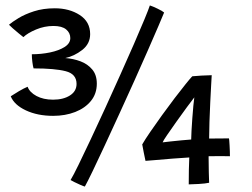

<svg xmlns="http://www.w3.org/2000/svg" viewBox="-20 -675 926 706"><path d="M175.5 -249Q118 -249 75 -269.2Q32 -289.5 19.5 -321Q31.5 -329 49.8 -339.8Q68 -350.5 81.5 -356Q89 -335.5 114.2 -322Q139.5 -308.5 175 -308.5Q213 -308.5 237.2 -324Q261.5 -339.5 261.5 -366.5Q261.5 -403 221.5 -413.2Q181.5 -423.5 103.5 -423.5Q101 -431 99 -447Q97 -463 97 -475.5Q131.5 -475.5 164 -482.2Q196.5 -489 217.5 -502.2Q238.5 -515.5 238.5 -535Q238.5 -554 223.2 -566.8Q208 -579.5 176.5 -579.5Q143.5 -579.5 112.5 -566.5Q81.5 -553.5 66 -538.5Q59.5 -543.5 48.2 -552.8Q37 -562 26.8 -571Q16.5 -580 13 -584Q24.5 -594 47.8 -608.2Q71 -622.5 105 -633.5Q139 -644.5 181.5 -644.5Q235 -644.5 273.2 -619.8Q311.5 -595 311.5 -549.5Q311.5 -514 282.2 -491.2Q253 -468.5 220 -461.5Q249.5 -459.5 276 -449.5Q302.5 -439.5 319.2 -419.5Q336 -399.5 336 -367.5Q336 -330.5 314.5 -304Q293 -277.5 256.5 -263.2Q220 -249 175.5 -249ZM531 -655Q541 -652 559.2 -643.2Q577.5 -634.5 583.5 -629Q578.5 -616.5 562.8 -579.8Q547 -543 524 -490.5Q501 -438 473.8 -377.5Q446.5 -317 418.5 -255.8Q390.5 -194.5 365.2 -140.2Q340 -86 320.8 -46Q301.5 -6 292 11Q287.5 10 276 5Q264.5 0 253.5 -5.5Q242.5 -11 239.5 -13Q249.5 -29.5 268.8 -69Q288 -108.5 313.5 -162.5Q339 -216.5 367 -277.8Q395 -339 422.2 -399.8Q449.5 -460.5 472.5 -513.2Q495.5 -566 511 -603.5Q526.5 -641 531 -655ZM825.5 -100.5Q814 -101 789.5 -101Q765 -101 747 -100.5Q747 -68.5 747.8 -41.2Q748.5 -14 749 -3Q736 0 710.5 1.5Q685 3 674 3Q674 -20.5 674.5 -51.2Q675 -82 676 -96Q649 -94.5 614.8 -91.8Q580.5 -89 552.2 -86.5Q524 -84 515 -83.5Q512 -96.5 508.8 -113.2Q505.5 -130 503 -144Q513 -161.5 532.5 -190Q552 -218.5 575.5 -251Q599 -283.5 622 -313.8Q645 -344 662.8 -366Q680.5 -388 687 -394.5Q696 -395.5 720.2 -397Q744.5 -398.5 758.5 -398.5Q758 -390.5 756.5 -363.5Q755 -336.5 753.2 -300Q751.5 -263.5 750.2 -227.2Q749 -191 749 -165.5Q761 -165.5 776.8 -165.8Q792.5 -166 805.5 -166Q818.5 -166 822 -166Q823 -162 824.2 -139.8Q825.5 -117.5 825.5 -100.5ZM694.5 -317Q685 -305 667 -280.5Q649 -256 629.2 -228.2Q609.5 -200.5 594.8 -179Q580 -157.5 578 -151.5Q586.5 -152.5 606 -154.8Q625.5 -157 647.2 -159Q669 -161 683 -162Q683 -172.5 684.2 -194Q685.5 -215.5 687.2 -240.5Q689 -265.5 691 -286.5Q693 -307.5 694.5 -317Z"/></svg>

Font: Grandstander
Style: Regular
Weight: 400
Designer: Tyler Finck
Foundry: Etcetera Type Co
Version: Version 1.200; ttfautohint (v1.8.3)